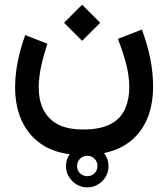

<svg xmlns="http://www.w3.org/2000/svg" viewBox="-20 -455 728 831"><path d="M341.8 105.5C292.5 105.5 253.9 97.2 225.6 80.6C168.9 47.4 147.5 -10.7 147.5 -77.6C147.5 -135.7 164.1 -201.7 185.1 -265.6L89.4 -303.2C61.5 -228.5 45.4 -149.4 45.4 -76.7C45.4 31.2 84 124 171.4 176.8C201.7 194.8 238.3 207 281.7 212.4C271 227.5 265.6 244.6 265.6 263.7C265.6 288.6 274.9 310.5 293 328.6C311 346.7 333 356 357.9 356C382.8 356 404.8 346.7 422.9 328.6C440.9 310.5 449.7 288.6 449.7 263.7C449.7 242.7 443.4 223.6 430.2 207.5C460 201.2 486.8 191.9 510.7 178.7C599.1 129.4 642.6 38.1 642.6 -80.6C642.6 -158.2 627.4 -237.3 594.2 -327.1L490.2 -286.6C501.5 -258.3 512.7 -225.6 523.4 -188C534.2 -150.4 539.6 -112.8 539.6 -75.7C539.6 -43 533.7 -13.2 522 14.6C498.5 69.3 443.8 105.5 341.8 105.5ZM257.3 -356.4 335.4 -278.3 413.6 -356.4 335.4 -434.6ZM313.5 263.7C313.5 238.8 333 219.2 357.9 219.2C382.8 219.2 401.9 238.8 401.9 263.7C401.9 288.6 382.8 307.6 357.9 307.6C333 307.6 313.5 288.6 313.5 263.7Z"/></svg>

Font: Vazirmatn Medium
Style: Regular
Weight: 500
Designer: Saber Rastikerdar
Foundry: Saber Rastikerdar
Version: Version 33.003